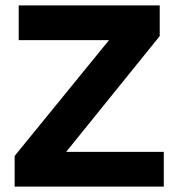

<svg xmlns="http://www.w3.org/2000/svg" viewBox="-20 -688 658 708"><path d="M34 0V-113L382 -540H49V-668H569V-555L224 -128H584V0Z"/></svg>

Font: Atkinson Hyperlegible Next
Style: Bold
Weight: 700
Designer: Elliott Scott, Megan Eiswerth, Linus Boman, Theodore Petrosky, Letters from Sweden
Foundry: Applied Design Works, Letters from Sweden
Version: Version 2.001